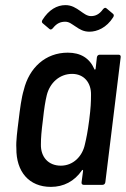

<svg xmlns="http://www.w3.org/2000/svg" viewBox="-20 -723 492 751"><path d="M235 -638C251 -638 260 -629 276 -619C292 -608 307 -599 330 -599C359 -599 397 -614 423 -656C426 -661 426 -666 422 -669L397 -690C393 -694 388 -693 383 -687C368 -666 352 -660 336 -660C320 -660 307 -671 294 -680C277 -692 260 -703 236 -703C203 -703 171 -685 146 -645C143 -640 143 -635 147 -632L173 -610C177 -606 182 -607 187 -613C202 -632 217 -638 235 -638ZM359 -499 354 -454C353 -450 350 -449 349 -453C330 -496 295 -517 245 -517C158 -517 94 -458 73 -371C64 -342 58 -296 53 -254C48 -214 42 -170 44 -143C43 -52 93 8 179 8C229 8 271 -14 300 -56C302 -60 305 -59 305 -55L299 -10C298 -4 302 0 307 0H381C387 0 391 -4 392 -10L452 -499C453 -505 450 -509 444 -509H370C364 -509 360 -505 359 -499ZM312 -158C302 -111 266 -75 218 -75C169 -75 139 -109 140 -158C140 -184 142 -208 148 -255C153 -301 157 -326 163 -351C175 -399 213 -434 262 -434C309 -434 337 -399 336 -352C336 -325 335 -301 329 -254C323 -208 318 -183 312 -158Z"/></svg>

Font: Barlow Semi Condensed Medium
Style: Italic
Weight: 500
Width: 4
Italic angle: -7°
Designer: Jeremy Tribby
Foundry: Tribby Type
Version: Version 1.422;hotconv 1.0.109;makeotfexe 2.5.65596